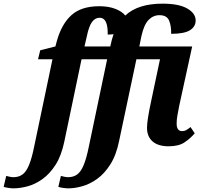

<svg xmlns="http://www.w3.org/2000/svg" viewBox="-147 -790 1099 1050"><path d="M-73 240Q-85 240 -101.5 237.5Q-118 235 -127 232L-113 172Q-106 174 -94.5 176.5Q-83 179 -73 179Q-45 179 -24.5 164.5Q-4 150 11.5 113Q27 76 40 11L140 -466H61L73 -515L156 -536L164 -566Q190 -659 244 -707.5Q298 -756 396 -756Q447 -756 484 -741.5Q521 -727 538 -705Q607 -770 742 -770Q831 -770 877 -743.5Q923 -717 923 -678Q923 -644 891.5 -624.5Q860 -605 789 -605Q790 -649 777.5 -678Q765 -707 725 -707Q691 -707 665.5 -681Q640 -655 626 -591L615 -536H904L833 -211Q827 -180 823 -157.5Q819 -135 819 -114Q819 -73 849 -73Q862 -73 871.5 -78.5Q881 -84 895 -95L918 -61Q895 -34 863 -12Q831 10 775 10Q718 10 687.5 -16.5Q657 -43 657 -91Q657 -132 679 -234L728 -466H599L505 -22Q489 58 456.5 109Q424 160 384 188.5Q344 217 303 228.5Q262 240 227 240Q214 240 197.5 237.5Q181 235 172 232L186 172Q193 174 204.5 176.5Q216 179 226 179Q254 179 274.5 164.5Q295 150 310.5 113Q326 76 339 11L439 -466H299L205 -17Q189 61 157 111Q125 161 85 189.5Q45 218 3.5 229Q-38 240 -73 240ZM315 -536H456L464 -570Q469 -588 474 -603Q460 -601 442 -601Q444 -693 398 -693Q373 -693 356 -669.5Q339 -646 328 -592Z"/></svg>

Font: Noto Serif Condensed ExtraBold
Style: Italic
Weight: 800
Width: 3
Italic angle: -12°
Designer: Monotype Design Team
Foundry: Monotype Imaging Inc.
Version: Version 2.014; ttfautohint (v1.8.4.7-5d5b)